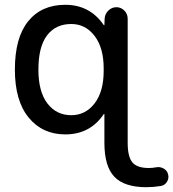

<svg xmlns="http://www.w3.org/2000/svg" viewBox="-20 -550 722 800"><path d="M277 -450Q212 -450 176 -402.5Q140 -355 140 -260Q140 -168 177.5 -119Q215 -70 277 -70Q336 -70 374 -119Q412 -168 412 -255V-265Q412 -351 374 -400.5Q336 -450 277 -450ZM252 10Q157 10 99.5 -60Q42 -130 42 -260Q42 -393 97.5 -461.5Q153 -530 252 -530Q354 -530 412 -446Q412 -445 414 -445Q415 -445 415 -446L416 -472Q417 -492 431.5 -506Q446 -520 465 -520Q484 -520 498 -506Q512 -492 512 -472V45Q512 103 531.5 126.5Q551 150 600 150Q616 150 631 147Q647 144 661.5 152Q676 160 680 175Q685 192 676 207Q667 222 650 225Q618 230 590 230Q498 230 456.5 186.5Q415 143 415 45V-74Q415 -75 413 -75Q412 -75 412 -74Q355 10 252 10Z"/></svg>

Font: Rounded Mplus 1c Medium
Style: Regular
Weight: 500
Version: Version 1.059.20150529